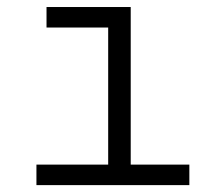

<svg xmlns="http://www.w3.org/2000/svg" viewBox="-20 -538 626 558"><path d="M85.9 0V-59.6H294.4V-458H115.2V-517.6H359.9V-59.6H530.3V0Z"/></svg>

Font: Cascadia Mono PL Light
Style: Regular
Weight: 300
Monospace: yes
Designer: Aaron Bell
Foundry: Saja Typeworks
Version: Version 2404.023; ttfautohint (v1.8.4)